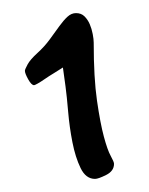

<svg xmlns="http://www.w3.org/2000/svg" viewBox="-20 -520 228 293"><path d="M154 -270Q154 -259 142 -253Q130 -247 125 -247Q111 -247 103 -263.5Q95 -280 90.5 -303Q86 -326 84 -349.5Q82 -373 80 -388L76 -417Q70 -413 62.5 -408.5Q55 -404 48.5 -399.5Q42 -395 37.5 -392.5Q33 -390 32 -390Q28 -390 23 -399Q18 -408 18 -412Q18 -414 22 -421.5Q26 -429 37 -439Q48 -449 56 -460Q64 -471 70.5 -480Q77 -489 83 -494.5Q89 -500 96 -500Q104 -500 109 -495Q114 -490 117 -483Q120 -476 121.5 -468Q123 -460 123 -455Q123 -401 128 -366.5Q133 -332 138.5 -311.5Q144 -291 149 -282Q154 -273 154 -270Z"/></svg>

Font: Reenie Beanie
Style: Regular
Weight: 500
Designer: James Grieshaber
Foundry: James Grieshaber
Version: Version 1.000